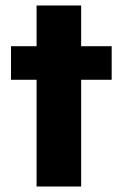

<svg xmlns="http://www.w3.org/2000/svg" viewBox="-20 -678 447 698"><path d="M113 0V-388H20V-510H113V-658H275V-510H386V-388H275V0Z"/></svg>

Font: Saira
Style: Bold
Weight: 700
Designer: Hector Gatti with collaboration of the Omnibus-Type team
Foundry: Omnibus-Type
Version: Version 1.100; ttfautohint (v1.8.3)